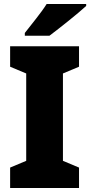

<svg xmlns="http://www.w3.org/2000/svg" viewBox="-20 -947 454 967"><path d="M414 -917V-927H215C187 -882 138 -824 105 -781V-767H229C281 -806 374 -880 414 -917ZM378 0V-103L297 -137V-577L378 -611V-714H31V-611L112 -577V-137L31 -103V0Z"/></svg>

Font: Noto Sans Georgian SemiCondensed Black
Style: Regular
Weight: 900
Width: 4
Designer: Monotype Design Team, Akaki Razmadze
Foundry: Google LLC
Version: Version 2.005